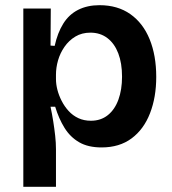

<svg xmlns="http://www.w3.org/2000/svg" viewBox="-20 -556 665 741"><path d="M70 165V-260V-523H176L175 -380L191 -379Q202 -429 224 -464.5Q246 -500 281.5 -518Q317 -536 364 -536Q434 -536 483 -501.5Q532 -467 557.5 -404.5Q583 -342 583 -259Q583 -181 559 -119Q535 -57 488 -22Q441 13 372 13Q320 13 285.5 -7Q251 -27 229 -62.5Q207 -98 193 -144H175Q181 -116 185.5 -87.5Q190 -59 193 -32Q196 -5 196 20V165ZM331 -90Q369 -90 396 -111.5Q423 -133 437 -171.5Q451 -210 451 -260Q451 -312 436.5 -350Q422 -388 394.5 -409Q367 -430 329 -430Q296 -430 271 -415Q246 -400 229 -375.5Q212 -351 204 -323Q196 -295 196 -268V-251Q196 -231 201.5 -209.5Q207 -188 218 -166.5Q229 -145 245 -127.5Q261 -110 282.5 -100Q304 -90 331 -90Z"/></svg>

Font: Bricolage Grotesque 17pt SemiBold
Style: Regular
Weight: 600
Version: Version 1.001;gftools[0.9.33.dev8+g029e19f]